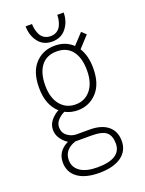

<svg xmlns="http://www.w3.org/2000/svg" viewBox="-159 -737 769 1015"><g transform="rotate(-20 225.0 -229.0)"><path d="M331.5 -660.5Q331.5 -610.5 302.8 -573.5Q274 -536.5 223.5 -536.5Q173 -536.5 145.2 -573.2Q117.5 -610 117.5 -660.5H153.5Q153.5 -646.5 156.5 -632.2Q159.5 -618 166.5 -602.2Q173.5 -586.5 188.5 -576.5Q203.5 -566.5 224.5 -566.5Q246 -566.5 261 -576.5Q276 -586.5 283 -602.2Q290 -618 292.8 -632.2Q295.5 -646.5 295.5 -660.5ZM249 -32Q315.5 -32 351.8 -2Q388 28 388 82Q388 138.5 343.2 169.8Q298.5 201 220 201Q141.5 201 98.8 169.8Q56 138.5 56 83Q56 19.5 119 -10.5Q97 -24 81.5 -46.8Q66 -69.5 66 -96Q66 -125 84.2 -147.8Q102.5 -170.5 128.5 -184.5Q73 -233.5 73 -331Q73 -419 116 -465.5Q159 -512 226 -512Q287.5 -512 327.5 -473.5L383 -533L407 -510L349 -447Q378 -400.5 378 -331Q378 -243 334.5 -196Q291 -149 226 -149Q187.5 -149 155.5 -166Q132 -155 116.5 -137.5Q101 -120 101 -98Q101 -67 124.2 -49.5Q147.5 -32 175 -32ZM226 -182Q278.5 -182 310.8 -221.8Q343 -261.5 343 -331Q343 -401.5 312.8 -440.8Q282.5 -480 226 -480Q169 -480 138.5 -440.8Q108 -401.5 108 -331Q108 -261.5 140.2 -221.8Q172.5 -182 226 -182ZM90 83Q90 123 123.8 146.5Q157.5 170 220 170Q354 170 354 84Q354 41.5 331.2 21.2Q308.5 1 247 1H156.5Q90 23 90 83Z"/></g></svg>

Font: League Mono Condensed Thin
Style: Regular
Weight: 100
Width: 1
Designer: Tyler Finck
Foundry: The League of Moveable Type / Tyler Finck
Version: Version 2.210